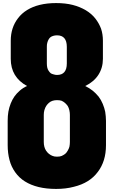

<svg xmlns="http://www.w3.org/2000/svg" viewBox="-20 -1220 740 1250"><path d="M670 -433V-275Q670 -222 656.5 -178.5Q643 -135 617 -101Q564 -29 461 -4Q435 3 406 6.5Q377 10 345 10Q220 10 142 -39Q105 -62 79 -98.5Q53 -135 42 -178Q30 -223 30 -275V-433Q30 -466 34.5 -492.5Q39 -519 50 -547Q60 -572 74 -592Q88 -612 110 -631Q131 -649 156 -660Q50 -718 50 -837V-955Q50 -1040 97 -1101Q121 -1133 157 -1155Q193 -1177 238 -1188Q286 -1200 345 -1200Q406 -1200 453 -1188Q500 -1176 539 -1153Q577 -1130 601 -1099Q625 -1068 638 -1033Q650 -997 650 -955V-837Q650 -779 621 -733.5Q592 -688 535 -660Q563 -646 583 -630Q603 -614 622 -591Q638 -570 649 -543.5Q660 -517 665 -492Q667 -478 668.5 -463Q670 -448 670 -433ZM285 -915V-807Q285 -776 296 -760Q304 -748 310 -743.5Q316 -739 328 -736Q340 -732 351 -732Q415 -732 415 -807V-915Q415 -990 351 -990Q338 -990 326.5 -986.5Q315 -983 309 -978Q303 -974 297 -964Q291 -954 288 -942Q286 -936 285.5 -929Q285 -922 285 -915ZM265 -472V-296Q265 -262 280 -239Q297 -214 322 -205Q333 -200 351 -200Q371 -200 382 -205Q393 -210 404 -218Q412 -224 420.5 -238.5Q429 -253 432 -265Q435 -281 435 -296V-472Q435 -487 431.5 -502.5Q428 -518 421 -530Q413 -541 403.5 -549.5Q394 -558 381 -564Q369 -568 351 -568Q336 -568 322.5 -564Q309 -560 298 -550Q288 -541 281 -530.5Q274 -520 269 -503Q265 -489 265 -472Z"/></svg>

Font: Boldonse
Style: Regular
Weight: 400
Designer: Universitype Foundry
Foundry: Universitype Foundry
Version: Version 1.000; ttfautohint (v1.8.4.7-5d5b)